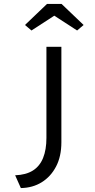

<svg xmlns="http://www.w3.org/2000/svg" viewBox="-20 -760 482 976"><path d="M86 196 57 131Q112 129 147 107Q182 85 199 43Q216 1 216 -59V-522H292V-37Q292 35 265 86.5Q238 138 192 166.5Q146 195 86 196ZM140 -605 107 -633 219 -740H293L405 -633L372 -605L241 -690H271Z"/></svg>

Font: Lexend Giga Light
Style: Regular
Weight: 300
Version: Version 1.007